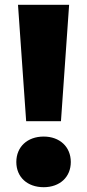

<svg xmlns="http://www.w3.org/2000/svg" viewBox="-20 -770 363 800"><path d="M89 -265H234L268 -750H55ZM162 10C229 10 275 -32 275 -95C275 -158 229 -201 162 -201C94 -201 48 -158 48 -95C48 -32 94 10 162 10Z"/></svg>

Font: Bounded
Style: Bold
Weight: 700
Designer: Vlad Churkin
Version: Version 3.0